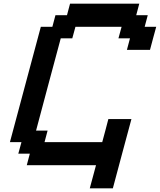

<svg xmlns="http://www.w3.org/2000/svg" viewBox="-20 -895 866 1040"><path d="M466.3 125H591.3Q607.9 62.5 641.4 -62.5Q674.8 -187.5 691.9 -250H566.9Q561.5 -229 550.5 -187.3Q539.6 -145.5 533.7 -125H221.2L237.8 -187.5H175.3Q197.3 -270.5 241.9 -437.3Q286.6 -604 309.1 -687.5H371.6L388.7 -750H638.7L621.6 -687.5H684.1L667.5 -625H792.5Q797.9 -645.5 809.1 -687.3Q820.3 -729 826.2 -750H763.7L780.3 -812.5H717.8L734.4 -875H359.4L342.8 -812.5H280.3L263.7 -750H201.2Q173.3 -646 117.4 -437.5Q61.5 -229 33.7 -125H96.2L79.1 -62.5H141.6L125 0H500Q494.1 21 483.2 62.5Q472.2 104 466.3 125Z"/></svg>

Font: Faithful 32x
Style: Oblique
Weight: 400
Foundry: Faithful Resource Pack
Version: Version 1.0; January 27, 2023